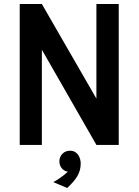

<svg xmlns="http://www.w3.org/2000/svg" viewBox="-20 -720 690 954"><path d="M570 0V-700H459V-230L188 -700H78V0H188V-473L459 0ZM314 214C361 170 381 138 381 92C381 70 370 31 331 29C299 27 275 51 275 82C275 91 278 117 305 130L317 133C317 133 293 158 245 185Z"/></svg>

Font: Advent Pro
Style: Bold
Weight: 700
Designer: Andreas Kalpakidis
Foundry: Andreas Kalpakidis
Version: Version 2.002 2008